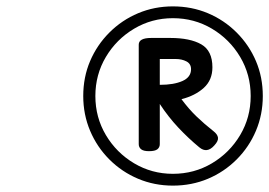

<svg xmlns="http://www.w3.org/2000/svg" viewBox="-20 -1135 844 602"><path d="M522 -553Q464 -553 413 -574.5Q362 -596 323 -635Q284 -674 262.5 -725Q241 -776 241 -834Q241 -893 262.5 -943.5Q284 -994 323 -1033Q362 -1072 413 -1093.5Q464 -1115 522 -1115Q581 -1115 632 -1093.5Q683 -1072 722 -1033Q761 -994 782.5 -943.5Q804 -893 804 -834Q804 -776 782.5 -725Q761 -674 722 -635Q683 -596 632 -574.5Q581 -553 522 -553ZM522 -590Q589 -590 644.5 -623Q700 -656 733 -711.5Q766 -767 766 -834Q766 -901 733 -956.5Q700 -1012 644.5 -1045Q589 -1078 522 -1078Q456 -1078 400.5 -1045Q345 -1012 312 -956.5Q279 -901 279 -834Q279 -767 312 -711.5Q345 -656 400.5 -623Q456 -590 522 -590ZM447 -661Q430 -661 422.5 -667Q415 -673 415 -683V-995Q415 -1016 454 -1016H514Q576 -1016 611 -996Q646 -976 646 -924Q646 -884 619 -859.5Q592 -835 549 -824Q572 -793 596.5 -769.5Q621 -746 649 -724Q662 -714 663.5 -703.5Q665 -693 652 -679Q629 -653 605 -673Q571 -701 539.5 -734.5Q508 -768 481 -809V-683Q481 -673 473.5 -667Q466 -661 447 -661ZM481 -869Q525 -869 552 -881Q579 -893 579 -918Q579 -935 564.5 -942.5Q550 -950 531 -950H481Z"/></svg>

Font: Playwrite US Trad
Style: Regular
Weight: 400
Designer: Veronika Burian, José Scaglione
Foundry: TypeTogether
Version: Version 1.002